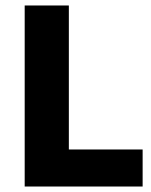

<svg xmlns="http://www.w3.org/2000/svg" viewBox="-20 -680 550 700"><path d="M70 0V-660H231V-135H500V0Z"/></svg>

Font: Bricolage Grotesque 10pt ExtraBold
Style: Regular
Weight: 800
Designer: Mathieu Triay
Foundry: Atelier Triay
Version: Version 1.000; ttfautohint (v1.8.4.7-5d5b);gftools[0.9.32]